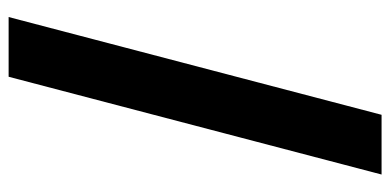

<svg xmlns="http://www.w3.org/2000/svg" viewBox="-244 -588 883 434"><g transform="rotate(-90 197.0 -371.5)"><path d="M19 50 240 -793H375L154 50Z"/></g></svg>

Font: Spline Sans
Style: Regular
Weight: 400
Designer: Eben Sorkin, Mirko Velimirovic
Foundry: Sorkin Type
Version: Version 1.001